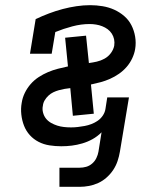

<svg xmlns="http://www.w3.org/2000/svg" viewBox="-20 -558 640 743"><path d="M210 165V91H288Q301 91 313.5 87.5Q326 84 336.5 75Q347 66 353 53.5Q359 41 361 29L373 -46Q357 -30 338 -19.5Q319 -9 298.5 -3Q278 3 258 5.5Q238 8 217 8Q194 8 171.5 4.5Q149 1 129.5 -9Q110 -19 95.5 -35Q81 -51 73 -71.5Q65 -92 62.5 -115Q60 -138 64 -160Q67 -180 76 -198.5Q85 -217 98.5 -232.5Q112 -248 129.5 -259.5Q147 -271 166 -279Q185 -287 204.5 -292Q224 -297 243 -301L232 -412L313 -420L324 -314Q339 -316 354.5 -319.5Q370 -323 384.5 -331Q399 -339 409 -352.5Q419 -366 422 -381Q424 -394 421.5 -406Q419 -418 412.5 -428Q406 -438 396.5 -445Q387 -452 375.5 -456.5Q364 -461 351.5 -463Q339 -465 327 -465Q294 -465 260 -456Q226 -447 194 -434L180 -350H96L118 -484Q143 -496 169.5 -506Q196 -516 222.5 -523Q249 -530 276 -534Q303 -538 329 -538Q353 -538 377 -534Q401 -530 422 -520.5Q443 -511 460.5 -496Q478 -481 488.5 -460.5Q499 -440 503 -416Q507 -392 503 -368Q500 -350 491.5 -332Q483 -314 470 -299Q457 -284 440.5 -272.5Q424 -261 406 -253Q388 -245 369.5 -240Q351 -235 332 -231L343 -118L262 -110L252 -217Q241 -216 230 -214Q219 -212 208 -209Q197 -206 186.5 -201Q176 -196 167.5 -188Q159 -180 153 -170Q147 -160 146 -149Q143 -136 146.5 -122.5Q150 -109 158 -99Q166 -89 177.5 -82.5Q189 -76 201.5 -72Q214 -68 227.5 -66.5Q241 -65 255 -65Q268 -65 281 -66.5Q294 -68 307.5 -70.5Q321 -73 334 -78Q347 -83 358.5 -91Q370 -99 378 -111Q386 -123 388 -136L395 -181H479L444 29Q441 47 435 65Q429 83 418.5 99Q408 115 393 128.5Q378 142 360.5 150Q343 158 324.5 161.5Q306 165 288 165Z"/></svg>

Font: Iosevka Slab Extended
Style: Italic
Weight: 400
Width: 7
Italic angle: -9°
Monospace: yes
Designer: Belleve Invis
Foundry: Belleve Invis
Version: Version 11.1.0; ttfautohint (v1.8.3)